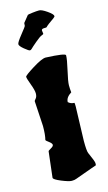

<svg xmlns="http://www.w3.org/2000/svg" viewBox="-122 -793 492 874"><g transform="rotate(-15 124.0 -356.0)"><path d="M148 -658 150 -643Q150 -640 141 -637Q132 -634 109 -614.5Q86 -595 81.5 -590Q77 -585 72 -585Q67 -585 47.5 -601Q28 -617 28 -625.5Q28 -634 53 -665Q78 -696 78 -699Q79 -711 79 -712Q103 -742 104.5 -743.5Q106 -745 126.5 -747.5Q147 -750 159 -750Q171 -750 195.5 -733Q220 -716 220 -707Q220 -704 212 -698Q181 -677 172 -667Q172 -666 160 -666Q148 -666 148 -658ZM207 -285 202 -123Q202 -76 207 -65Q227 -21 227 -12Q227 -3 226 -2Q225 -1 203 6Q132 31 124 34.5Q116 38 102.5 38Q89 38 55 24Q21 10 21 2L35 -119Q35 -122 48 -129Q61 -136 61 -143Q61 -150 47.5 -160Q34 -170 34 -172V-173Q40 -196 40 -237L33 -356Q33 -358 40 -366Q47 -374 47 -389Q47 -404 35.5 -434.5Q24 -465 24 -473Q24 -479 69 -507Q114 -535 132 -535Q225 -531 225 -521Q225 -502 213.5 -452.5Q202 -403 202 -385.5Q202 -368 204 -352Q177 -335 177 -313Q189 -302 205 -302Q207 -302 207 -285Z"/></g></svg>

Font: Piedra
Style: Regular
Weight: 400
Designer: Angel Koziupa & Ale Paul
Foundry: Angel Koziupa and Alejandro Paul
Version: Version 1.000